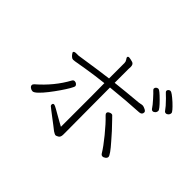

<svg xmlns="http://www.w3.org/2000/svg" viewBox="-153 -1019 1306 1306"><g transform="rotate(45 500.0 -365.5)"><path d="M919 -618Q909 -618 903.5 -626.5Q898 -635 882 -654Q841 -699 827 -710.5Q813 -722 813 -729.5Q813 -737 819.5 -743Q826 -749 834 -749Q847 -749 897 -704Q945 -659 945 -647Q945 -635 937 -626.5Q929 -618 919 -618ZM327 -110Q327 -124 339 -124Q346 -124 368.5 -111Q391 -98 411.5 -86.5Q432 -75 450.5 -64.5Q469 -54 479 -49V-346Q479 -410 478 -468Q396 -459 316.5 -446Q237 -433 231 -431.5Q225 -430 215.5 -430Q206 -430 197 -438Q188 -446 182.5 -454.5Q177 -463 177 -464Q177 -476 201 -476H221Q411 -505 478 -513V-662Q478 -675 470 -686Q462 -697 462 -701Q462 -711 474 -711Q480 -711 488 -709Q488 -709 508 -704Q527 -699 527 -672L526 -652V-519Q574 -524 625 -529.5Q676 -535 709.5 -537.5Q743 -540 751.5 -542.5Q760 -545 769 -545H772Q781 -544 796 -536.5Q811 -529 811 -519Q811 -497 786 -495Q670 -489 526 -474L527 -242L528 -58V-23Q528 2 514 10Q500 18 494.5 18Q489 18 482 14Q475 10 468 6Q455 -5 433.5 -21Q412 -37 390 -54Q368 -71 351.5 -83.5Q335 -96 331 -100Q327 -104 327 -110ZM845 -565Q835 -565 827 -578.5Q819 -592 789 -625.5Q759 -659 750.5 -666Q742 -673 742 -680.5Q742 -688 748.5 -694.5Q755 -701 766 -701Q777 -701 824 -654Q871 -607 871 -594.5Q871 -582 863 -573.5Q855 -565 845 -565ZM853 -133Q853 -123 842.5 -114.5Q832 -106 821 -106Q810 -106 802 -120Q780 -157 729.5 -219Q679 -281 640 -318Q631 -326 631 -334.5Q631 -343 641 -349Q651 -355 658.5 -355Q666 -355 669 -352.5Q672 -350 691 -330Q748 -272 790 -222Q853 -151 853 -133ZM146 -125Q250 -215 309 -324Q315 -335 326 -335Q337 -335 345 -328Q353 -321 353 -313.5Q353 -306 338.5 -281Q324 -256 301 -222.5Q278 -189 253 -157Q228 -125 206 -104Q184 -83 172 -83Q160 -83 149 -91Q138 -99 138 -108.5Q138 -118 146 -125Z"/></g></svg>

Font: LXGW WenKai Lite Light
Style: Regular
Weight: 300
Designer: LXGW / Fontworks Inc.
Foundry: LXGW / Fontworks Inc.
Version: Version 1.511; March 25, 2025